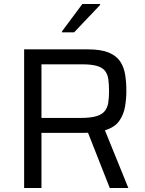

<svg xmlns="http://www.w3.org/2000/svg" viewBox="-20 -933 721 953"><path d="M99.8 0V-688H415.6Q480.7 -688 519.1 -672.3Q557.5 -656.6 576.5 -628.1Q595.4 -599.6 601.3 -561.9Q607.2 -524.2 607.2 -480.7Q607.2 -444 600.7 -404.4Q594.2 -364.8 571.9 -332.9Q549.5 -300.9 500.8 -286.2L617 0H524.8L410.9 -289.3L435.1 -277.4Q428.1 -274.8 417.9 -274.1Q407.8 -273.4 390.8 -273.4H185.8V0ZM185.8 -347.6H379Q428.6 -347.6 457.3 -356Q486 -364.5 499.7 -381.3Q513.3 -398.2 517.3 -422.8Q521.2 -447.4 521.2 -480.7Q521.2 -514.5 517.7 -539.4Q514.2 -564.3 501.6 -580.8Q488.9 -597.4 461.5 -605.6Q434.1 -613.8 386.4 -613.8H185.8ZM287.9 -772.6V-777.6L388.9 -913.3H476.8V-908.3L348 -772.6Z"/></svg>

Font: Saira Thin
Style: Regular
Weight: 100
Designer: Hector Gatti with collaboration of the Omnibus-Type team
Foundry: Omnibus-Type
Version: Version 1.101